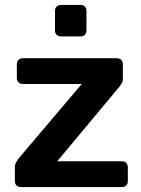

<svg xmlns="http://www.w3.org/2000/svg" viewBox="-20 -755 571 775"><path d="M225 -608Q215 -608 208.5 -614.5Q202 -621 202 -631V-712Q202 -722 208.5 -728.5Q215 -735 225 -735H306Q316 -735 322.5 -728.5Q329 -722 329 -712V-631Q329 -621 322.5 -614.5Q316 -608 306 -608ZM64 0Q53 0 46.5 -6.5Q40 -13 40 -24V-81Q40 -91 44.5 -98.5Q49 -106 54 -114L310 -416H72Q62 -416 55 -422.5Q48 -429 48 -440V-496Q48 -507 55 -513.5Q62 -520 72 -520H451Q462 -520 469 -513.5Q476 -507 476 -496V-435Q476 -426 471.5 -419Q467 -412 462 -405L211 -104H472Q483 -104 489.5 -97.5Q496 -91 496 -80V-24Q496 -13 489.5 -6.5Q483 0 472 0Z"/></svg>

Font: Fz Rubik Med
Style: Regular
Weight: 500
Designer: Hubert and Fischer
Foundry: Hubert and Fischer
Version: Vit hóa bi FontZin.com